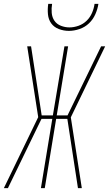

<svg xmlns="http://www.w3.org/2000/svg" viewBox="-28 -975 565 995"><path d="M-8 0 170 -368 113 -735H133L188 -377H246L306 -735H325L266 -377H322L496 -735H517L339 -367L396 0H376L321 -359H263L204 0H184L243 -359H187L13 0ZM329 -815Q302 -815 277 -824.5Q252 -834 237.5 -854Q223 -874 220.5 -901Q218 -928 222 -955H242Q238 -932 240 -908.5Q242 -885 254 -867.5Q266 -850 287.5 -841.5Q309 -833 332 -833Q355 -833 379 -841.5Q403 -850 421 -867.5Q439 -885 449 -908.5Q459 -932 462 -955H482Q478 -928 466 -901Q454 -874 433 -854Q412 -834 384 -824.5Q356 -815 329 -815Z"/></svg>

Font: Iosevka SS04 Thin Oblique
Style: Regular
Weight: 100
Italic angle: -9°
Monospace: yes
Designer: Belleve Invis
Foundry: Belleve Invis
Version: Version 19.0.0; ttfautohint (v1.8.4)